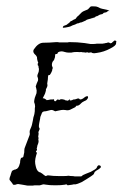

<svg xmlns="http://www.w3.org/2000/svg" viewBox="-20 -581 385 602"><path d="M76 1Q72 1 68.5 1Q65 1 61 0Q56 -1 49.5 -2Q43 -3 37 -4Q33 -4 29 -2Q25 -1 21 -2Q19 -6 16 -9.5Q13 -13 10 -17Q9 -19 11 -26Q13 -30 13.5 -33Q14 -36 15 -38Q17 -45 19 -46L25 -49Q29 -49 31 -51Q34 -51 38 -57Q40 -60 43 -71Q43 -76 44 -80Q45 -84 46 -86Q50 -86 53 -89L56 -103Q56 -112 57 -116Q59 -121 61 -126.5Q63 -132 65 -137Q67 -142 69 -147.5Q71 -153 73 -158Q74 -162 73 -166V-168Q73 -172 75 -176L78 -183Q80 -189 80 -189Q81 -192 83 -203Q85 -216 86 -217Q88 -222 89 -232Q89 -244 90 -247Q90 -254 87 -261Q87 -266 89 -274L93 -285Q95 -288 95 -297Q94 -301 93.5 -304.5Q93 -308 92 -310L95 -319L99 -328Q100 -332 99 -336Q97 -342 97 -342Q97 -344 97.5 -346Q98 -348 99 -350Q102 -356 102 -362Q102 -363 102 -365Q102 -367 101 -369Q101 -374 100 -375L98 -377Q99 -378 98 -381L100 -384Q96 -393 96 -402Q94 -407 88 -412Q82 -419 86 -426Q100 -447 116 -447Q124 -447 135 -447.5Q146 -448 157 -449Q163 -449 166 -448H186Q188 -448 191 -448Q194 -448 196 -449Q223 -449 245 -446L264 -443H270Q279 -443 283 -444H301Q304 -445 306.5 -445Q309 -445 311 -446Q313 -446 315 -446.5Q317 -447 319 -448L323 -447Q326 -444 328 -446H330Q331 -447 333 -449Q335 -451 339 -454Q343 -454 343 -453Q343 -453 345 -451V-450Q344 -449 344 -446V-445Q344 -438 326 -429Q306 -418 283 -415Q281 -415 279 -414.5Q277 -414 275 -414Q269 -414 266 -417Q257 -415 256 -416Q256 -418 247 -416Q246 -417 241 -417Q236 -417 235 -418Q231 -417 223 -418Q211 -418 208 -417Q205 -416 202 -416Q199 -416 196 -416Q193 -416 189.5 -416.5Q186 -417 183 -418Q180 -419 177.5 -419.5Q175 -420 173 -420Q167 -420 162 -417Q161 -416 161 -415Q161 -414 159 -412Q158 -411 156 -412Q155 -412 153 -410Q153 -401 151 -398Q151 -396 150 -394.5Q149 -393 148 -391Q144 -387 144 -385Q142 -381 143 -374Q147 -368 144 -364Q144 -361 143 -358.5Q142 -356 141 -354Q138 -348 136 -346Q132 -345 132 -346Q130 -342 130 -332Q129 -326 128.5 -322.5Q128 -319 128 -318Q130 -313 127 -307Q123 -301 124 -297Q123 -295 122.5 -292Q122 -289 120 -285Q116 -278 114 -273Q119 -273 121 -271Q122 -270 123.5 -269.5Q125 -269 126 -267Q128 -267 131 -267.5Q134 -268 138 -269Q147 -269 150 -270Q148 -268 150 -266V-265Q153 -262 156 -265Q159 -270 163 -269Q165 -266 168 -269Q170 -270 175 -270Q177 -269 179.5 -269Q182 -269 184 -267Q186 -266 188.5 -266Q191 -266 193 -265L195 -267Q196 -267 197 -269H199Q200 -269 199 -267Q198 -266 200 -266Q206 -266 210 -269Q214 -269 217.5 -270Q221 -271 223 -272Q227 -273 229 -271Q230 -268 236 -270Q241 -272 244 -275Q247 -278 254 -280Q256 -278 256 -276V-274Q255 -272 253 -269.5Q251 -267 249 -266Q247 -265 244.5 -264Q242 -263 239 -261Q237 -260 230 -253Q229 -252 225 -250Q222 -249 221 -250Q219 -249 218 -247.5Q217 -246 216 -245L200 -237Q193 -234 185 -236Q178 -237 172 -236L162 -234L153 -232L147 -235Q143 -237 139 -236L127 -233Q124 -232 121 -232Q118 -232 116 -231Q112 -230 110 -223Q109 -220 107.5 -217Q106 -214 106 -210Q105 -206 104.5 -202.5Q104 -199 103 -195Q102 -191 102 -188Q102 -185 102 -182Q106 -178 103 -173Q99 -166 101 -164Q101 -163 101 -160.5Q101 -158 100 -154Q99 -151 101 -149Q101 -146 100 -145Q100 -144 100.5 -142Q101 -140 101 -138Q101 -135 99 -129Q98 -128 98 -127Q98 -126 97 -124Q97 -121 95 -115Q96 -114 96 -111Q96 -110 94 -108Q92 -106 93 -104Q94 -104 96 -102Q94 -97 93 -92.5Q92 -88 91 -84Q91 -82 90.5 -79.5Q90 -77 90 -75Q90 -71 90.5 -67.5Q91 -64 92 -60Q95 -46 102 -42Q103 -41 104.5 -41Q106 -41 107 -40Q111 -38 112 -37Q114 -36 117 -33Q117 -33 118.5 -32Q120 -31 121 -30Q124 -28 126 -30Q130 -32 133 -31Q140 -30 147.5 -29.5Q155 -29 164 -29Q173 -29 180.5 -29Q188 -29 195 -30Q200 -29 205 -29Q210 -29 214 -28H234Q235 -28 235.5 -28.5Q236 -29 237 -29Q238 -31 238.5 -31Q239 -31 240 -32Q244 -34 249 -36Q254 -38 259 -40Q265 -42 269.5 -45Q274 -48 278 -50Q283 -53 284 -57Q286 -62 290 -63Q295 -62 296 -60V-56Q290 -50 287 -49Q285 -48 282 -46Q279 -44 277 -42L274 -35Q273 -34 270.5 -32Q268 -30 265 -28L251 -19Q247 -17 243.5 -14.5Q240 -12 236 -10Q232 -8 229 -7Q226 -6 224 -5Q224 -5 217 -3Q215 -3 212 -3Q209 -3 207 -2Q203 -1 199.5 -1Q196 -1 192 0Q191 -1 190.5 -1.5Q190 -2 188 -3Q188 -3 187 -3Q186 -3 184 -2Q178 -1 170.5 -0.5Q163 0 154 0Q145 0 137 -0.5Q129 -1 124 -2Q117 -4 112 -2Q105 1 99 0H92Q86 0 83 1ZM177 -494Q177 -500 183 -501Q190 -503 192 -506Q197 -509 198.5 -511Q200 -513 201 -514Q204 -515 204.5 -515.5Q205 -516 206 -516Q208 -518 211.5 -519.5Q215 -521 217 -522Q219 -525 221 -527.5Q223 -530 225 -531L236 -542Q239 -545 247 -548Q255 -551 256 -552Q261 -557 263 -559.5Q265 -562 276 -561H277Q282 -561 286.5 -559Q291 -557 295 -555Q301 -553 305 -552.5Q309 -552 312 -551Q318 -550 321 -548Q325 -546 321 -546Q320 -548 318 -546Q314 -542 311 -542L306 -541Q305 -541 304 -539.5Q303 -538 301 -537L293 -535L284 -530Q281 -530 281 -530L278 -527Q274 -525 271 -525Q270 -525 270 -524.5Q270 -524 268 -523Q267 -525 265 -523Q264 -522 263 -522Q262 -522 262 -522Q259 -521 256.5 -520.5Q254 -520 252 -519Q251 -518 248.5 -516.5Q246 -515 236 -511Q232 -511 226 -508Q222 -508 219 -506Q216 -504 212 -503Q208 -502 204.5 -500Q201 -498 197 -497Q184 -494 179 -494Z"/></svg>

Font: Estonia
Style: Regular
Weight: 400
Designer: Robert E. Leuschke
Foundry: Robert E. Leuschke
Version: Version 1.014; ttfautohint (v1.8.3)